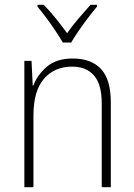

<svg xmlns="http://www.w3.org/2000/svg" viewBox="-20 -784 562 804"><path d="M285 -539Q362 -539 403 -495Q444 -451 444 -356V0H406V-351Q406 -431 373.5 -468Q341 -505 282 -505Q208 -505 164 -454Q120 -403 120 -300V0H82V-529H112L117 -426H120Q136 -470 176 -504.5Q216 -539 285 -539ZM243 -606Q230 -628 211.5 -656Q193 -684 173 -710.5Q153 -737 137 -756V-764H163Q188 -739 214 -706.5Q240 -674 261 -645Q282 -675 307.5 -705Q333 -735 359 -764H386V-756Q369 -736 348.5 -709Q328 -682 309.5 -655Q291 -628 278 -606Z"/></svg>

Font: Noto Sans Sinhala SemiCondensed ExtraLight
Style: Regular
Weight: 200
Width: 4
Designer: Jelle Bosma - Monotype Design Team
Foundry: Monotype Imaging Inc.
Version: Version 2.006; ttfautohint (v1.8.4.7-5d5b)